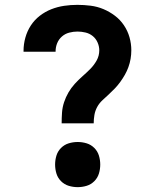

<svg xmlns="http://www.w3.org/2000/svg" viewBox="-20 -763 640 791"><path d="M234 -255Q234 -277 235.5 -299Q237 -321 244 -342Q251 -363 262 -382Q273 -401 288 -417.5Q303 -434 319.5 -448.5Q336 -463 351.5 -478.5Q367 -494 378 -513.5Q389 -533 389 -556Q389 -572 382 -588Q375 -604 362 -614.5Q349 -625 332.5 -629Q316 -633 299 -633Q282 -633 265 -628.5Q248 -624 235 -612.5Q222 -601 215.5 -585Q209 -569 209 -551Q209 -551 209 -550.5Q209 -550 209 -550H77Q77 -551 77 -552Q77 -553 77 -554Q77 -581 84.5 -608Q92 -635 107 -658Q122 -681 144 -698Q166 -715 191.5 -725Q217 -735 244 -739Q271 -743 299 -743Q326 -743 353.5 -739.5Q381 -736 406 -725.5Q431 -715 453 -698.5Q475 -682 490.5 -659Q506 -636 513.5 -609.5Q521 -583 521 -556Q521 -538 518 -520.5Q515 -503 509 -486.5Q503 -470 494.5 -455Q486 -440 475.5 -425.5Q465 -411 453 -398.5Q441 -386 428 -374Q415 -362 402 -350Q389 -338 380.5 -322.5Q372 -307 369 -289.5Q366 -272 366 -255ZM300 8Q281 8 263 2.5Q245 -3 231.5 -16.5Q218 -30 212.5 -48Q207 -66 207 -85Q207 -104 212.5 -122Q218 -140 231.5 -153.5Q245 -167 263 -172.5Q281 -178 300 -178Q319 -178 337 -172.5Q355 -167 368.5 -153.5Q382 -140 387.5 -122Q393 -104 393 -85Q393 -66 387.5 -48Q382 -30 368.5 -16.5Q355 -3 337 2.5Q319 8 300 8Z"/></svg>

Font: Iosevka Custom XBdEx
Style: Regular
Weight: 800
Width: 7
Monospace: yes
Designer: Belleve Invis
Foundry: Belleve Invis
Version: Version 11.2.4; ttfautohint (v1.8.4)